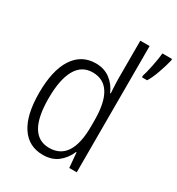

<svg xmlns="http://www.w3.org/2000/svg" viewBox="-182 -876 925 1001"><g transform="rotate(30 280.0 -375.0)"><path d="M48 -261Q48 -397 95.5 -469.5Q143 -542 229 -542Q279 -542 315 -515Q351 -488 369 -445H373Q369 -503 369 -532V-760H425V0H380L372 -90H369Q350 -45 314.5 -17.5Q279 10 226 10Q140 10 94 -59.5Q48 -129 48 -261ZM370 -245V-280Q370 -493 238 -493Q172 -493 138.5 -433.5Q105 -374 105 -261Q105 -38 236 -38Q370 -38 370 -245ZM560 -751Q552 -717 536 -671.5Q520 -626 503 -599H472V-610Q479 -629 489.5 -680.5Q500 -732 502 -760H560Z"/></g></svg>

Font: Noto Sans Display Light Narrow
Style: Regular
Weight: 300
Width: 4
Designer: Monotype Design team
Foundry: Monotype Imaging Inc.
Version: Version 1.000